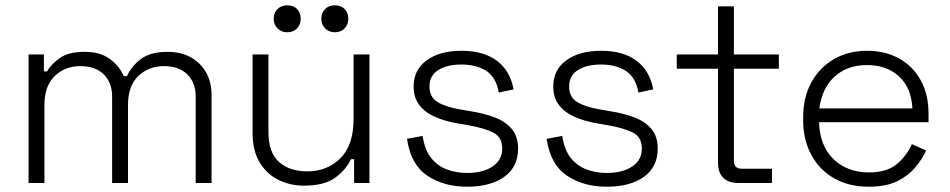

<svg xmlns="http://www.w3.org/2000/svg" viewBox="-20 -692 3591 726"><path d="M148 0H88V-486H146V-422H158Q173 -449 206 -472.5Q239 -496 300 -496Q359 -496 395.5 -469Q432 -442 448 -404H460Q477 -442 513 -469Q549 -496 614 -496Q664 -496 701 -475.5Q738 -455 759 -418.5Q780 -382 780 -333V0H720V-327Q720 -379 688.5 -410.5Q657 -442 600 -442Q542 -442 503 -404.5Q464 -367 464 -295V0H404V-327Q404 -379 372.5 -410.5Q341 -442 284 -442Q226 -442 187 -404.5Q148 -367 148 -295Z M1129 10Q1077 10 1032.5 -12Q988 -34 961.5 -78.5Q935 -123 935 -190V-486H995V-194Q995 -115 1035 -79.5Q1075 -44 1142 -44Q1217 -44 1267 -93.5Q1317 -143 1317 -243V-486H1377V0H1319V-90H1307Q1289 -51 1248 -20.5Q1207 10 1129 10ZM1246 -570Q1224 -570 1209.5 -584.5Q1195 -599 1195 -621Q1195 -644 1209.5 -658Q1224 -672 1246 -672Q1269 -672 1283 -658Q1297 -644 1297 -621Q1297 -599 1283 -584.5Q1269 -570 1246 -570ZM1066 -570Q1044 -570 1029.5 -584.5Q1015 -599 1015 -621Q1015 -644 1029.5 -658Q1044 -672 1066 -672Q1089 -672 1103 -658Q1117 -644 1117 -621Q1117 -599 1103 -584.5Q1089 -570 1066 -570Z M1746 14Q1658 14 1595.5 -28Q1533 -70 1519 -167L1578 -178Q1586 -125 1610.5 -94.5Q1635 -64 1670.5 -51Q1706 -38 1746 -38Q1806 -38 1842.5 -62.5Q1879 -87 1879 -130Q1879 -174 1844.5 -191Q1810 -208 1753 -218L1707 -226Q1661 -234 1624 -250.5Q1587 -267 1565.5 -295Q1544 -323 1544 -365Q1544 -428 1593.5 -464Q1643 -500 1725 -500Q1808 -500 1858.5 -462.5Q1909 -425 1922 -354L1866 -342Q1856 -400 1818.5 -424Q1781 -448 1725 -448Q1670 -448 1637 -427Q1604 -406 1604 -365Q1604 -325 1634 -306.5Q1664 -288 1716 -279L1762 -271Q1812 -263 1852 -247.5Q1892 -232 1915.5 -204Q1939 -176 1939 -130Q1939 -61 1887 -23.5Q1835 14 1746 14Z M2274 14Q2186 14 2123.5 -28Q2061 -70 2047 -167L2106 -178Q2114 -125 2138.5 -94.5Q2163 -64 2198.5 -51Q2234 -38 2274 -38Q2334 -38 2370.5 -62.5Q2407 -87 2407 -130Q2407 -174 2372.5 -191Q2338 -208 2281 -218L2235 -226Q2189 -234 2152 -250.5Q2115 -267 2093.5 -295Q2072 -323 2072 -365Q2072 -428 2121.5 -464Q2171 -500 2253 -500Q2336 -500 2386.5 -462.5Q2437 -425 2450 -354L2394 -342Q2384 -400 2346.5 -424Q2309 -448 2253 -448Q2198 -448 2165 -427Q2132 -406 2132 -365Q2132 -325 2162 -306.5Q2192 -288 2244 -279L2290 -271Q2340 -263 2380 -247.5Q2420 -232 2443.5 -204Q2467 -176 2467 -130Q2467 -61 2415 -23.5Q2363 14 2274 14Z M2899 0H2773Q2734 0 2714.5 -20Q2695 -40 2695 -76V-432H2539V-486H2695V-668H2755V-486H2925V-432H2755V-84Q2755 -54 2785 -54H2899Z M3265 14Q3190 14 3134.5 -17.5Q3079 -49 3048 -106Q3017 -163 3017 -237V-249Q3017 -324 3048 -380.5Q3079 -437 3133.5 -468.5Q3188 -500 3258 -500Q3326 -500 3378.5 -471.5Q3431 -443 3461 -389.5Q3491 -336 3491 -262V-230H3077Q3080 -139 3132.5 -89.5Q3185 -40 3265 -40Q3333 -40 3370.5 -71Q3408 -102 3428 -147L3482 -123Q3467 -90 3440.5 -58.5Q3414 -27 3372 -6.5Q3330 14 3265 14ZM3078 -282H3430Q3426 -361 3379 -403.5Q3332 -446 3258 -446Q3185 -446 3137 -403.5Q3089 -361 3078 -282Z"/></svg>

Font: Space Grotesk Variable Light
Style: Regular
Weight: 300
Designer: Florian Karsten
Foundry: Florian Karsten
Version: Version 2.000